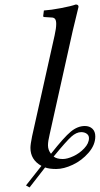

<svg xmlns="http://www.w3.org/2000/svg" viewBox="-20 -718 440 844"><path d="M215.8 -29.8Q229.5 -19 255.9 -19Q275.9 -19 302.7 -31.5Q329.6 -43.9 350.3 -65.9Q371.1 -87.9 371.1 -110.8Q371.1 -123 361.3 -130.1Q351.6 -137.2 336.9 -137.2Q315.9 -137.2 293.7 -117.4Q271.5 -97.7 215.8 -29.8ZM204.1 -42Q261.7 -115.2 291.5 -139.6Q321.3 -164.1 353 -164.1Q373.5 -164.1 386.2 -152.1Q398.9 -140.1 398.9 -118.2Q398.9 -80.6 369.1 -46.4Q339.4 -12.2 299.8 6.3Q260.3 24.9 227.1 24.9Q196.8 24.9 178.2 18.1L109.9 106L94.2 97.2L162.1 11.2Q113.8 -15.6 113.8 -67.9Q113.8 -83.5 121.1 -119.1L220.2 -563Q227.1 -593.8 227.1 -612.8Q227.1 -628.4 221.9 -634.8Q216.8 -641.1 206.1 -641.1L174.8 -643.1Q169.9 -643.1 169.9 -647.9L172.9 -671.9Q203.6 -673.8 248.3 -682.4Q293 -690.9 313 -698.2Q325.2 -698.2 325.2 -688Q314.9 -647.9 299.8 -583L198.2 -127Q190.9 -97.2 190.9 -79.1Q190.9 -58.6 204.1 -42Z"/></svg>

Font: Common Serif News
Style: Italic
Weight: 450
Italic angle: -12°
Designer: Philipp H. Poll, Khaled Hosny
Foundry: Stefan Peev, Context Ltd.
Version: Version 1.026